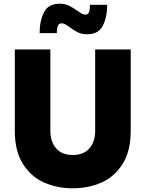

<svg xmlns="http://www.w3.org/2000/svg" viewBox="-20 -1007 786 1037"><path d="M358 -859Q343 -870 333 -875.5Q323 -881 313 -881Q299 -881 293 -868Q287 -855 287 -828H194Q194 -894 217.5 -940.5Q241 -987 302 -987Q330 -987 351 -977Q372 -967 398 -949Q415 -937 423.5 -932.5Q432 -928 441 -928Q455 -928 460.5 -941Q466 -954 466 -981H559Q559 -915 535.5 -868.5Q512 -822 451 -822Q422 -822 401 -832Q380 -842 358 -859ZM60 -300V-740H252V-300Q252 -243 282.5 -206.5Q313 -170 373 -170Q433 -170 463.5 -206.5Q494 -243 494 -300V-740H686V-300Q686 -190 641.5 -120.5Q597 -51 526.5 -20.5Q456 10 373 10Q290 10 219.5 -20.5Q149 -51 104.5 -120.5Q60 -190 60 -300Z"/></svg>

Font: Be Vietnam Black
Style: Regular
Weight: 900
Designer: Lam Bao; Tony Le; Vietanh Nguyen
Foundry: Yellow Type Foundry
Version: Version 5.000